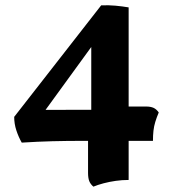

<svg xmlns="http://www.w3.org/2000/svg" viewBox="-20 -526 642 717"><path d="M288.6 0Q229.4 0 175.2 1.4Q121 2.8 61.2 6.6Q49.2 -14.4 41.1 -39Q33 -63.6 33 -89.6L357.8 -506Q384.8 -507.2 411 -504.8Q437.2 -502.4 460.4 -498.4V146Q436 146 412.1 149.4Q388.2 152.8 366.7 158.5Q345.2 164.2 328.8 171Q318 162 313.4 150.5Q308.8 139 308.8 119.4V-22.8L320.8 -40.4V-410.8L368 -415.4L139 -100.4L98 -115.6L411.8 -116.2L435 -128.2H525.8Q542.4 -128.2 553.3 -123.3Q564.2 -118.4 572.8 -106Q564.8 -86.8 559.9 -70.8Q555 -54.8 553.1 -37.8Q551.2 -20.8 551.2 0Z"/></svg>

Font: Vollkorn
Style: Regular
Weight: 400
Designer: Friedrich Althausen
Foundry: Friedrich Althausen
Version: Version 4.104